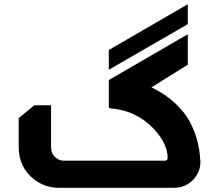

<svg xmlns="http://www.w3.org/2000/svg" viewBox="-20 -894 1029 914"><path d="M498 -656 874 -874V-779L498 -562ZM874 -731V-586L701 -478Q806 -428 867 -342Q928 -249 934 -124Q934 -77 903 -42Q865 0 809 0H260Q196 0 145 -38Q69 -96 69 -194V-332L144 -393H223V-194Q223 -163 244 -145Q261 -129 284 -129H764Q778 -129 778 -142Q778 -199 730 -260Q643 -367 506 -378Q498 -379 498 -388V-513Z"/></svg>

Font: Almarai ExtraBold
Style: Regular
Weight: 800
Designer: Boutros International 2019
Foundry: Created by Boutros International 2019
Version: Version 1.10